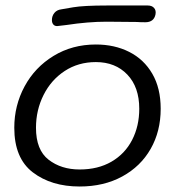

<svg xmlns="http://www.w3.org/2000/svg" viewBox="-20 -679 633 699"><path d="M32 -214Q32 -295 69.5 -364.5Q107 -434 175 -475.5Q243 -517 329 -517Q397 -517 450.5 -490Q504 -463 534.5 -410.5Q565 -358 565 -283Q565 -201 528.5 -137Q492 -73 425 -36.5Q358 0 270 0Q167 0 99.5 -51.5Q32 -103 32 -214ZM487 -283Q487 -362 443.5 -407.5Q400 -453 329 -453Q265 -453 215.5 -420.5Q166 -388 138.5 -333Q111 -278 111 -214Q111 -133 157 -97.5Q203 -62 270 -62Q337 -62 386 -90.5Q435 -119 461 -169.5Q487 -220 487 -283ZM169 -606Q169 -621 178 -632Q187 -643 203 -645Q208 -646 246.5 -652.5Q285 -659 370 -659H518Q533 -659 541 -650Q549 -641 546 -626Q540 -598 509 -598Q491 -598 477 -599L368 -600Q301 -600 222 -588Q190 -584 188 -584Q179 -584 174 -590Q169 -596 169 -606Z"/></svg>

Font: Mali
Style: Italic
Weight: 400
Italic angle: -10°
Version: Version 1.000; ttfautohint (v1.6)